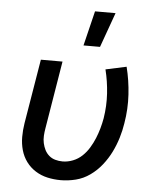

<svg xmlns="http://www.w3.org/2000/svg" viewBox="-54 -802 708 857"><g transform="rotate(5 300.0 -374.0)"><path d="M250 8Q219 8 190 1.5Q161 -5 136.5 -20.5Q112 -36 95 -59Q78 -82 70 -110.5Q62 -139 62 -169.5Q62 -200 67 -231L115 -520H212L162 -217Q159 -200 158 -183Q157 -166 160.5 -150Q164 -134 171 -120Q178 -106 190 -95.5Q202 -85 218 -80.5Q234 -76 251 -76Q274 -76 297 -85Q320 -94 338 -111Q356 -128 369 -149.5Q382 -171 391 -193Q400 -215 406.5 -238Q413 -261 417 -284Q426 -340 422.5 -395Q419 -450 406 -502L499 -522Q514 -463 518 -399Q522 -335 511 -270Q506 -237 496 -204Q486 -171 470.5 -139.5Q455 -108 432.5 -79.5Q410 -51 380.5 -30Q351 -9 317 -0.5Q283 8 250 8ZM299 -600 337 -756H429L373 -600Z"/></g></svg>

Font: Iosevka Custom Medium
Style: Italic
Weight: 500
Italic angle: -9°
Designer: Belleve Invis
Foundry: Belleve Invis
Version: Version 27.0.1